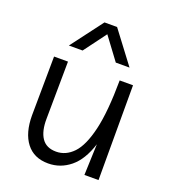

<svg xmlns="http://www.w3.org/2000/svg" viewBox="-137 -839 834 946"><g transform="rotate(20 280.5 -366.0)"><path d="M224 8Q149 8 109 -44Q69 -96 69 -188L72 -497H145L142 -197Q141 -132 165 -96Q189 -60 241 -60Q292 -60 331 -101Q370 -142 392.5 -237.5Q415 -333 416 -497H486V0H412L418 -163Q390 -75 339 -33.5Q288 8 224 8ZM440 -573H368L281 -690L194 -573H122L248 -740H314Z"/></g></svg>

Font: LivvicRegular
Style: Regular
Weight: 400
Designer: Jacques Le Bailly, Baron von Fonthausen
Version: Version 1.001; ttfautohint (v1.8.2)